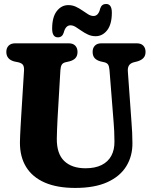

<svg xmlns="http://www.w3.org/2000/svg" viewBox="-20 -913 743 944"><path d="M538.8 -310 518.4 -567.9Q516.7 -587.8 511.3 -595.6Q506 -603.4 494.4 -606.5L474.3 -611.1Q454 -616.9 444.7 -628.1Q435.4 -639.3 435.4 -657.9Q435.4 -677 446.5 -688.5Q457.7 -700 478.2 -700H652.8Q673.4 -700 684.5 -688.5Q695.6 -677 695.6 -657.9Q695.6 -639.3 685.5 -628.3Q675.5 -617.3 656.7 -611.5L637 -606.5Q621.3 -602.2 614.1 -591.1Q607 -580 608.7 -560.4L626.6 -310.8Q628.8 -285.2 629.8 -260.8Q630.8 -236.4 631.1 -209.8Q631.8 -146 601.1 -95.9Q570.5 -45.9 507.9 -17.4Q445.4 11 349.9 11Q260.7 11 199.9 -15.5Q139.1 -42.1 108.4 -92.2Q77.6 -142.3 78 -213Q78.1 -226.7 79 -246.2Q79.8 -265.7 81.1 -288.5Q82.4 -311.3 83.8 -334.9L98.1 -565.5Q99.1 -583.7 93.5 -593Q87.9 -602.2 71.2 -606.5L50.5 -610.7Q11.1 -621.2 11.1 -657.9Q11.1 -677 22.5 -688.5Q33.9 -700 54.4 -700H318.3Q338.9 -700 350 -688.5Q361.1 -677 361.1 -657.9Q361.1 -638.9 351.4 -627.9Q341.8 -616.9 322.2 -611.5L300.7 -606.5Q288.6 -603.3 283.2 -594.1Q277.9 -584.8 276.9 -566.9L262.9 -328.9Q261.3 -299.1 260.5 -274.7Q259.7 -250.4 259.3 -231.7Q258.6 -157.1 295.8 -121.4Q333.1 -85.7 400.5 -85.7Q447.5 -85.7 479.3 -101.5Q511.1 -117.3 527.2 -146.9Q543.3 -176.5 542.7 -217.4Q542.4 -247.7 541.5 -268.2Q540.6 -288.8 538.8 -310ZM450.1 -735Q429.8 -735 412.5 -743.1Q395.3 -751.2 380.3 -761.7Q365.4 -772.3 352.2 -780.4Q339.1 -788.5 326.5 -788.5Q302.3 -788.5 293.1 -751.8Q285.9 -729.4 264.7 -729.4Q236.4 -729.4 236.4 -772Q236.4 -829 259.2 -858.4Q282 -887.9 315.8 -887.9Q336.1 -887.9 353.3 -879.8Q370.6 -871.7 385.5 -861.1Q400.4 -850.6 413.7 -842.5Q427.1 -834.4 439.8 -834.4Q464.4 -834.4 472.7 -871.4Q480.1 -893.5 501.6 -893.5Q529.9 -893.5 529.9 -850.8Q529.9 -793.7 506.9 -764.3Q483.9 -735 450.1 -735Z"/></svg>

Font: Fraunces 144pt S100 Black
Style: Regular
Weight: 900
Version: Version 1.000